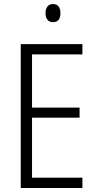

<svg xmlns="http://www.w3.org/2000/svg" viewBox="-20 -933 480 953"><path d="M389 0H83V-714H389V-663H139V-399H375V-349H139V-51H389ZM243 -913Q262 -913 271 -900.5Q280 -888 280 -868Q280 -823 243 -823Q225 -823 215.5 -835Q206 -847 206 -868Q206 -888 215.5 -900.5Q225 -913 243 -913Z"/></svg>

Font: Noto Sans Lao Looped Condensed Light
Style: Regular
Weight: 300
Width: 3
Designer: Mark Frömberg, Ben Mitchell
Foundry: The Fontpad Ltd
Version: Version 1.002; ttfautohint (v1.8.4.7-5d5b)